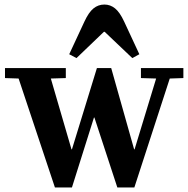

<svg xmlns="http://www.w3.org/2000/svg" viewBox="-20 -826 830 846"><path d="M2 -526H270V-482L204 -480L295 -168H297L407 -526H470L571 -168H573L668 -480L601 -482V-526H788V-482L728 -480L572 0H497L396 -308H394L297 0H222L62 -480L2 -482ZM440 -806Q466 -806 487 -789Q508 -772 527 -731L594 -587L563 -570L441 -686H438L317 -570L285 -587L352 -731Q371 -772 392 -789Q413 -806 440 -806Z"/></svg>

Font: Minipax
Style: Bold
Weight: 600
Designer: Raphaël Ronot, Igor Stepanchenko (Cyrillic)
Foundry: steppetype
Version: Version 1.002